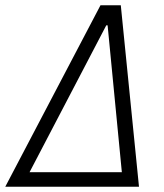

<svg xmlns="http://www.w3.org/2000/svg" viewBox="-44 -708 622 728"><path d="M-24 0 337 -688H414L483 0ZM68 -55H418L364 -612H359Z"/></svg>

Font: Saira SemiCondensed Light
Style: Italic
Weight: 300
Width: 4
Italic angle: -12°
Designer: Hector Gatti with collaboration of the Omnibus-Type team
Foundry: Omnibus-Type
Version: Version 1.101